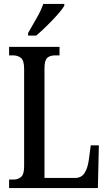

<svg xmlns="http://www.w3.org/2000/svg" viewBox="-20 -951 548 971"><path d="M26 0V-43H49Q71 -43 86.5 -56Q102 -69 102 -110V-603Q102 -645 86 -658Q70 -671 46 -671H26V-714H281V-671H260Q233 -671 219 -658.5Q205 -646 205 -606V-51H359Q391 -51 407 -75Q423 -99 429 -141L439 -216H480L475 0ZM122 -784Q143 -821 165 -859Q187 -897 199 -931H305V-921Q295 -904 270.5 -876.5Q246 -849 217 -820.5Q188 -792 163 -771H122Z"/></svg>

Font: Noto Serif Thai ExtraCondensed Medium
Style: Regular
Weight: 500
Width: 2
Designer: Monotype Design Team
Foundry: Monotype Imaging Inc.
Version: Version 2.002; ttfautohint (v1.8.4.7-5d5b)